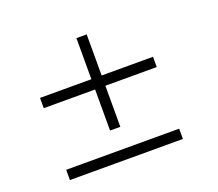

<svg xmlns="http://www.w3.org/2000/svg" viewBox="-124 -971 1247 1098"><g transform="rotate(-20 500.0 -422.0)"><path d="M125 -484.4V-546.9H437.5V-796.9H500V-546.9H812.5V-484.4H500V-234.4H437.5V-484.4ZM125 -46.9V-109.4H812.5V-46.9Z"/></g></svg>

Font: KH Dot Dougenzaka 16
Style: Regular
Weight: 400
Designer: Original version for X68000 by Keitarou Hiraki (http://hp.vector.co.jp/authors/VA000874/) / TrueType conversion by Homem
Version: Version 1.00.20150527